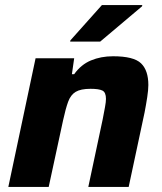

<svg xmlns="http://www.w3.org/2000/svg" viewBox="-20 -741 643 761"><path d="M13 0 121 -510H274L265 -447H274Q301 -485 340.5 -501.5Q380 -518 428 -518Q510 -518 539 -490Q568 -462 568 -404Q568 -385 563.5 -355.5Q559 -326 553 -295L490 0H330L387 -268Q392 -294 396 -315.5Q400 -337 400 -349Q400 -375 386 -382Q372 -389 339 -389Q300 -389 280 -377Q260 -365 250 -337.5Q240 -310 230 -264L173 0ZM258 -576 259 -581 384 -721H544L543 -716L377 -576Z"/></svg>

Font: Saira
Style: Bold Italic
Weight: 700
Italic angle: -12°
Designer: Hector Gatti with collaboration of the Omnibus-Type team
Foundry: Omnibus-Type
Version: Version 1.100; ttfautohint (v1.8.3)